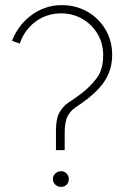

<svg xmlns="http://www.w3.org/2000/svg" viewBox="-20 -755 494 748"><path d="M198 -170V-246Q198 -293 212 -317.5Q226 -342 248.5 -356.5Q271 -371 296 -390Q333 -418 357.5 -451.5Q382 -485 382 -539Q382 -586 360 -623Q338 -660 300.5 -681.5Q263 -703 218 -703Q180 -703 147.5 -688Q115 -673 91.5 -646Q68 -619 57 -585L27 -596Q37 -623 54.5 -647.5Q72 -672 96.5 -691.5Q121 -711 152.5 -723Q184 -735 220 -735Q276 -735 320.5 -709.5Q365 -684 391 -640Q417 -596 417 -541Q417 -503 404.5 -472Q392 -441 370.5 -416.5Q349 -392 321 -370Q296 -351 275.5 -337.5Q255 -324 243.5 -302.5Q232 -281 232 -238V-170ZM218 -27Q205 -27 195.5 -35.5Q186 -44 186 -58Q186 -70 195.5 -79Q205 -88 218 -88Q231 -88 239.5 -79Q248 -70 248 -58Q248 -44 239.5 -35.5Q231 -27 218 -27Z"/></svg>

Font: Josefin Sans ExtraLight
Style: Regular
Weight: 250
Designer: Santiago Orozco
Foundry: Typemade
Version: Version 2.000